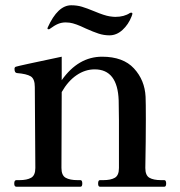

<svg xmlns="http://www.w3.org/2000/svg" viewBox="-20 -708 681 728"><path d="M603 -25Q610 -25 610 -12Q610 0 603 0H359Q352 0 352 -12Q352 -25 359 -25H372Q400 -25 415.5 -34Q431 -43 431 -71V-251L430 -327Q426 -445 339 -445Q303 -445 270.5 -423Q238 -401 214 -359L213 -71Q213 -43 229 -34Q245 -25 274 -25H285Q292 -25 292 -12Q292 0 285 0H42Q34 0 34 -12Q34 -25 42 -25H54Q82 -25 98 -34Q114 -43 114 -71L112 -378Q112 -409 96.5 -418.5Q81 -428 44 -431Q35 -432 35 -447Q35 -453 40 -455Q52 -459 214 -493V-404Q277 -493 367 -493Q447 -493 488 -448.5Q529 -404 532 -341Q533 -320 533 -256Q533 -176 531 -71Q531 -43 546.5 -34Q562 -25 591 -25ZM305 -600Q266 -619 244 -622L229 -623Q214 -623 200.5 -617.5Q187 -612 168 -598Q167 -597 164 -597Q160 -597 160 -600L161 -604Q199 -688 250 -688Q272 -688 290.5 -682.5Q309 -677 338 -665Q376 -649 396 -646Q410 -644 417 -644Q451 -644 473 -659L477 -660Q482 -660 482 -656Q482 -654 479 -646Q467 -615 444.5 -594.5Q422 -574 395 -574Q374 -574 354 -580.5Q334 -587 305 -600Z"/></svg>

Font: Shippori Mincho SemiBold
Style: Regular
Weight: 600
Designer: FONTDASU
Foundry: FONTDASU / Google Inc. / but / Adobe
Version: Version 3.110; ttfautohint (v1.8.3)